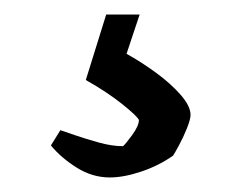

<svg xmlns="http://www.w3.org/2000/svg" viewBox="-20 -30 332 264"><path d="M131 214Q107 214 85.5 200.5Q64 187 50 170L63 149Q69 151 83.5 156Q98 161 116 166Q134 171 149 171Q152 169 161.5 156Q171 143 171 135Q169 130 148.5 113.5Q128 97 98 80L126 -10H172L154 44Q174 55 194.5 70Q215 85 228.5 100.5Q242 116 242 128Q242 134 237 146.5Q232 159 226 170Q220 181 218 184Q198 198 174 206Q150 214 131 214Z"/></svg>

Font: Labrada SemiBold
Style: Regular
Weight: 600
Designer: Mercedes Jáuregui
Foundry: Omnibus-Type Team
Version: Version 1.000; ttfautohint (v1.8.4.7-5d5b)